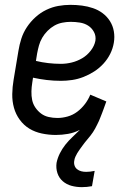

<svg xmlns="http://www.w3.org/2000/svg" viewBox="-20 -548 540 791"><path d="M317 223Q295 223 274.5 217.5Q254 212 238.5 198.5Q223 185 216.5 165Q210 145 213 123Q217 103 226.5 84Q236 65 249 48.5Q262 32 278 17Q294 2 309 -13Q286 -1 260.5 3.5Q235 8 210 8Q181 8 152.5 2Q124 -4 101 -18Q78 -32 61.5 -54.5Q45 -77 37.5 -104Q30 -131 30.5 -160.5Q31 -190 36 -219L56 -339Q60 -364 68 -389Q76 -414 91 -436.5Q106 -459 126.5 -477.5Q147 -496 171 -507.5Q195 -519 220 -523.5Q245 -528 270 -528Q294 -528 317.5 -525Q341 -522 363 -514.5Q385 -507 403 -493.5Q421 -480 433 -461Q445 -442 449 -419Q453 -396 449 -372Q445 -348 434 -326Q423 -304 406 -285.5Q389 -267 368 -253.5Q347 -240 324 -231Q301 -222 277.5 -218.5Q254 -215 231 -215Q201 -215 172 -218.5Q143 -222 116 -228L113 -208Q110 -190 109.5 -171.5Q109 -153 112.5 -136Q116 -119 126 -104.5Q136 -90 149.5 -80Q163 -70 180.5 -66Q198 -62 217 -62Q237 -62 258.5 -68Q280 -74 298 -87.5Q316 -101 330 -119.5Q344 -138 352 -158L418 -130Q413 -115 411 -110.5Q409 -106 406.5 -98Q404 -90 400.5 -82Q397 -74 394 -65.5Q391 -57 387.5 -49.5Q384 -42 380 -34Q376 -26 372 -18.5Q368 -11 363 -3.5Q358 4 352.5 11Q347 18 341 25Q335 32 329.5 39Q324 46 319 53Q314 60 308.5 67.5Q303 75 298.5 82.5Q294 90 290.5 98Q287 106 286 114Q284 124 287 133.5Q290 143 297.5 149Q305 155 314.5 157.5Q324 160 335 160Q343 160 352 159Q361 158 370 156L359 219Q348 221 338 222Q328 223 317 223ZM231 -285Q253 -285 275.5 -290.5Q298 -296 318.5 -308Q339 -320 354 -339.5Q369 -359 373 -380Q376 -400 367 -416.5Q358 -433 343 -442.5Q328 -452 309 -455Q290 -458 271 -458Q254 -458 236.5 -454.5Q219 -451 204 -442.5Q189 -434 176 -421Q163 -408 154 -392.5Q145 -377 140.5 -360.5Q136 -344 133 -328L128 -297Q153 -291 179 -288Q205 -285 231 -285Z"/></svg>

Font: Iosevka Fixed
Style: Italic
Weight: 400
Italic angle: -9°
Monospace: yes
Designer: Belleve Invis
Foundry: Belleve Invis
Version: Version 33.2.4